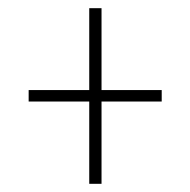

<svg xmlns="http://www.w3.org/2000/svg" viewBox="-20 -592 465 469"><path d="M198 -143V-344H50V-372H198V-572H228V-372H375V-344H228V-143Z"/></svg>

Font: Noto Serif Thai ExtraCondensed Thin
Style: Regular
Weight: 100
Width: 2
Designer: Monotype Design Team
Foundry: Monotype Imaging Inc.
Version: Version 2.001; ttfautohint (v1.8.4.7-5d5b)